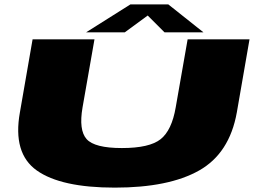

<svg xmlns="http://www.w3.org/2000/svg" viewBox="-20 -855 1177 878"><path d="M505 3Q752 3 890.8 -75.5Q1029.5 -154 1063 -341L1121 -675H838L783.5 -364Q765.5 -259 714.5 -218.5Q663.5 -178 537.5 -178Q412.5 -178 376 -219Q339.5 -260 357.5 -364L412 -675H129L71 -341Q37.5 -154 148.2 -75.5Q259 3 505 3ZM373.5 -707H550.5L655.5 -784L732.5 -707H910.5L749.5 -835H576.5Z"/></svg>

Font: Anybody ExtraExpanded Black
Style: Italic
Weight: 900
Width: 8
Italic angle: -10°
Version: Version 1.113;gftools[0.9.25]